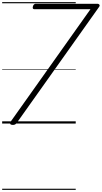

<svg xmlns="http://www.w3.org/2000/svg" viewBox="-20 -1145 944 1780"><path d="M97 13Q77 12 74.5 2.5Q72 -7 83 -23L819 -1060H296Q290 -1060 286 -1065Q282 -1070 284 -1080Q286 -1095 294 -1102.5Q302 -1110 310 -1110H886Q894 -1110 901 -1102Q908 -1094 898 -1080L140 -12Q131 2 121.5 8Q112 14 97 13ZM0 605H682V615H0ZM0 -20H682V0H0ZM0 -505H682V-500H0ZM0 -1125H682V-1115H0Z"/></svg>

Font: Playwrite CU Guides
Style: Regular
Weight: 400
Designer: Veronika Burian, José Scaglione
Foundry: TypeTogether
Version: Version 1.003